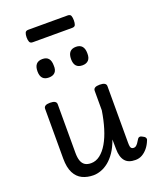

<svg xmlns="http://www.w3.org/2000/svg" viewBox="-180 -1108 1008 1230"><g transform="rotate(-20 323.5 -492.5)"><path d="M241 17Q199 17 165.5 1Q132 -15 113 -52Q94 -89 94 -150V-489Q94 -502 104.5 -508.5Q115 -515 136 -515Q158 -515 169 -508.5Q180 -502 180 -489V-158Q180 -125 187.5 -103.5Q195 -82 211 -71.5Q227 -61 253 -61Q286 -61 314.5 -83Q343 -105 366 -144.5Q389 -184 405.5 -238Q422 -292 432 -356V-489Q432 -502 442.5 -508.5Q453 -515 475 -515Q497 -515 508 -508.5Q519 -502 519 -489V-104Q519 -87 521 -77.5Q523 -68 528.5 -64Q534 -60 543 -60Q551 -60 557.5 -64.5Q564 -69 571.5 -79Q579 -89 587 -103Q592 -112 601 -113.5Q610 -115 622 -107Q634 -102 638.5 -93Q643 -84 638 -75Q627 -47 610 -26.5Q593 -6 572.5 5.5Q552 17 527 17Q503 17 485.5 10.5Q468 4 456.5 -9.5Q445 -23 439 -43.5Q433 -64 433 -91L432 -157Q415 -109 392.5 -76Q370 -43 344.5 -22.5Q319 -2 292 7.5Q265 17 241 17ZM186 -669Q158 -669 144 -684.5Q130 -700 130 -731Q130 -763 144 -779Q158 -795 186 -795Q214 -795 227.5 -779Q241 -763 241 -731Q243 -700 228.5 -684.5Q214 -669 186 -669ZM415 -669Q387 -669 373 -684.5Q359 -700 359 -731Q359 -763 373 -779Q387 -795 415 -795Q442 -795 456 -779Q470 -763 470 -731Q471 -700 456.5 -684.5Q442 -669 415 -669ZM166 -917Q149 -917 144 -929Q139 -941 139 -959Q139 -978 144 -990Q149 -1002 166 -1002H434Q452 -1002 456.5 -990Q461 -978 461 -959Q461 -941 456.5 -929Q452 -917 434 -917Z"/></g></svg>

Font: Playwrite GB S
Style: Regular
Weight: 400
Designer: Veronika Burian, José Scaglione
Foundry: TypeTogether
Version: Version 1.000